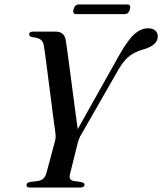

<svg xmlns="http://www.w3.org/2000/svg" viewBox="-20 -842 728 862"><path d="M359.5 -13Q359.5 0 338.5 0H114Q99 0 99 -11.5Q99 -21 114.5 -25L150 -29.5Q166.5 -32 175.2 -40.8Q184 -49.5 188 -63.5L227 -208.5Q230.5 -220.5 229.8 -231.8Q229 -243 227.5 -255.5Q225.5 -266 221.8 -295.2Q218 -324.5 212.8 -365Q207.5 -405.5 202 -449.2Q196.5 -493 191.2 -533Q186 -573 182.2 -601.5Q178.5 -630 176.5 -639Q173.5 -656 162.2 -664.2Q151 -672.5 126 -675Q111 -678 111 -687.5Q110.5 -700 128.5 -700H229.5Q268 -700 275 -663Q277 -651.5 281.8 -616.2Q286.5 -581 293 -532.8Q299.5 -484.5 306.2 -432.5Q313 -380.5 319 -335.2Q325 -290 329 -262.5L518.5 -600Q556.5 -666 585.2 -690.5Q614 -715 645 -715Q666.5 -715 677.5 -704.5Q688.5 -694 688.5 -678.5Q688 -637.5 620 -619Q589 -610.5 564 -592.5Q539 -574.5 514.5 -534.5L346.5 -241Q339.5 -230 336 -221.2Q332.5 -212.5 330 -204L294 -59.5Q287 -34 311.5 -29.5L345 -24.5Q359.5 -21 359.5 -13ZM310 -800Q316 -822 334.5 -822H551Q569 -822 563.5 -800.5Q557.5 -778.5 539 -778.5H322.5Q304.5 -778.5 310 -800Z"/></svg>

Font: Fraunces 72pt S000
Style: Italic
Weight: 400
Italic angle: -16°
Version: Version 1.000; ttfautohint (v1.8.3)